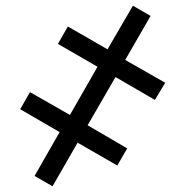

<svg xmlns="http://www.w3.org/2000/svg" viewBox="-20 -650 649 673"><path d="M287.1 -210.9 425.8 -129.9 391.1 -69.8 252 -149.9 164.1 2.9 101.1 -33.2 189 -187 50.8 -267.1 85 -327.1 225.1 -247.1 321.8 -416 183.1 -496.1 217.8 -557.1 356.9 -477.1 445.8 -629.9 507.8 -594.2 418.9 -439.9 559.1 -359.9 522.9 -299.8 384.8 -379.9Z"/></svg>

Font: Genotype
Style: Regular
Weight: 400
Foundry: Ascender Corporation
Version: Version 1.00